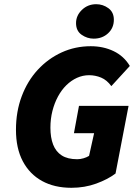

<svg xmlns="http://www.w3.org/2000/svg" viewBox="-20 -882 660 914"><path d="M320 12Q239 12 180 -20.5Q121 -53 88.5 -114.5Q56 -176 56 -264Q56 -351 83.5 -424Q111 -497 160 -550Q209 -603 273.5 -632.5Q338 -662 412 -662Q472 -662 521 -638.5Q570 -615 598 -568L510 -472Q489 -501 461.5 -512.5Q434 -524 404 -524Q374 -524 346.5 -511.5Q319 -499 296 -476.5Q273 -454 256 -422.5Q239 -391 229.5 -353.5Q220 -316 220 -274Q220 -227 233 -193.5Q246 -160 274 -142Q302 -124 348 -124Q362 -124 377.5 -128.5Q393 -133 404 -140L428 -248H332L356 -378H592L530 -56Q493 -28 438 -8Q383 12 320 12ZM426 -698Q395 -698 368.5 -716.5Q342 -735 342 -772Q342 -808 370 -835Q398 -862 438 -862Q470 -862 496 -843Q522 -824 522 -788Q522 -749 494.5 -723.5Q467 -698 426 -698Z"/></svg>

Font: Source Sans 3 ExtraLight Black
Style: Italic
Weight: 900
Italic angle: -11°
Version: Version 3.052;hotconv 1.1.0;makeotfexe 2.6.0